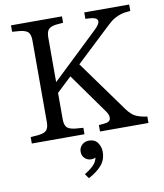

<svg xmlns="http://www.w3.org/2000/svg" viewBox="-101 -782 958 1120"><g transform="rotate(-10 378.5 -221.5)"><path d="M233 -255 226 -312 514 -586Q551 -620 546.5 -639.5Q542 -659 496 -661L475 -662V-700H741V-662L723 -660Q704 -659 685.5 -653.5Q667 -648 647 -637Q627 -626 605 -605ZM445 0V-38L478 -41Q511 -44 514.5 -64.5Q518 -85 500 -109L324 -356L389 -414L615 -101Q641 -66 667.5 -54.5Q694 -43 732 -38V0ZM41 0V-38L65 -40Q114 -42 131.5 -56Q149 -70 149 -107V-593Q149 -630 131.5 -644Q114 -658 65 -660L41 -662V-700H343V-662L319 -660Q277 -658 260 -644Q243 -630 243 -593V-107Q243 -70 261 -56Q279 -42 329 -40L353 -38V0ZM334 257 315 230Q358 204 376.5 180.5Q395 157 395 120L421 96Q421 120 405.5 135.5Q390 151 367 151Q345 151 329 136Q313 121 313 97Q313 73 330 57Q347 41 372 41Q406 41 423 65Q440 89 440 119Q440 165 412.5 197.5Q385 230 334 257Z"/></g></svg>

Font: Hedvig Letters Serif
Style: Regular
Weight: 400
Designer: Alexander Örn & Tor Weibull
Foundry: Kanon Foundry
Version: Version 1.000